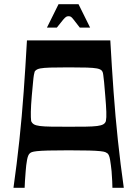

<svg xmlns="http://www.w3.org/2000/svg" viewBox="-20 -892 651 912"><path d="M44 0Q60 -113 72 -225.5Q84 -338 92.5 -456Q101 -574 108 -700H504Q511 -574 519.5 -456Q528 -338 540 -225.5Q552 -113 568 0H514Q514 -9 513 -31.5Q512 -54 510 -79Q507 -108 503 -132.5Q499 -157 490 -164Q486 -167 480 -169.5Q474 -172 456 -174Q438 -176 402.5 -177Q367 -178 306 -178Q244 -178 208.5 -177Q173 -176 155.5 -174Q138 -172 131.5 -169.5Q125 -167 122 -164Q113 -157 108.5 -132.5Q104 -108 102 -79Q100 -54 98.5 -31.5Q97 -9 97 0ZM306 -290Q356 -290 389 -290.5Q422 -291 441.5 -293.5Q461 -296 470.5 -301.5Q480 -307 483 -317Q486 -332 485 -361Q484 -390 480 -437Q477 -478 474.5 -501.5Q472 -525 470.5 -536Q469 -547 467 -551Q465 -555 463 -557Q456 -564 440 -567Q424 -570 392.5 -571Q361 -572 306 -572Q251 -572 219 -571Q187 -570 171.5 -567Q156 -564 149 -557Q146 -555 144.5 -551Q143 -547 141 -536Q139 -525 137 -501.5Q135 -478 131 -437Q127 -390 126.5 -361Q126 -332 128 -317Q132 -307 141 -301.5Q150 -296 169.5 -293.5Q189 -291 222 -290.5Q255 -290 306 -290ZM203 -761 258 -872H353L408 -761H359Q338 -788 329.5 -799Q321 -810 316.5 -812.5Q312 -815 305 -815Q300 -815 295 -812.5Q290 -810 280.5 -799Q271 -788 250 -761Z"/></svg>

Font: Ojuju SemiBold
Style: Regular
Weight: 600
Designer: Chisaokwu Joboson, Mirko Velimirovic
Foundry: Udi Foundry
Version: Version 1.000